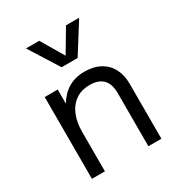

<svg xmlns="http://www.w3.org/2000/svg" viewBox="-173 -847 896 962"><g transform="rotate(-30 274.5 -365.5)"><path d="M78.6 -473.1H153.8V-391.6Q179.7 -435.5 219.7 -459.7Q259.8 -483.9 314 -483.9Q366.7 -483.9 404.3 -463.1Q441.9 -442.4 461.2 -405Q480.5 -367.7 480.5 -317.4V0H405.3V-306.6Q405.3 -360.8 379.2 -387Q353 -413.1 304.2 -413.1Q253.4 -413.1 219.5 -387.9Q185.5 -362.8 169.7 -321.3Q153.8 -279.8 153.8 -230V0H78.6ZM119.1 -731H195.8L272.9 -600.1L350.6 -731H426.8L319.3 -560.1H226.6Z"/></g></svg>

Font: Glacial Indifference
Style: Regular
Weight: 400
Designer: Alfredo Marco Pradil
Foundry: Alfredo Marco Pradil
Version: Version 1.312